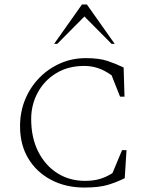

<svg xmlns="http://www.w3.org/2000/svg" viewBox="-20 -832 680 862"><path d="M359 10Q275 10 209.5 -24.5Q144 -59 107 -120.5Q70 -182 70 -265Q70 -330 93 -385.5Q116 -441 156.5 -482.5Q197 -524 250.5 -547.5Q304 -571 365 -571Q425 -571 462.5 -558.5Q500 -546 535 -529L539 -398H519L481 -494Q450 -516 420.5 -526Q391 -536 358 -536Q286 -536 232.5 -503.5Q179 -471 149.5 -416.5Q120 -362 120 -298Q120 -214 151.5 -151.5Q183 -89 237.5 -54.5Q292 -20 362 -20Q402 -20 431.5 -29.5Q461 -39 485 -55L528 -158H548L540 -32Q504 -14 464 -2Q424 10 359 10ZM223 -635 348 -812H370L495 -635H481L359 -758L237 -635Z"/></svg>

Font: Spectral SC ExtraLight
Style: Regular
Weight: 275
Designer: Jean-Baptiste Levee
Foundry: Production Type
Version: Version 2.001